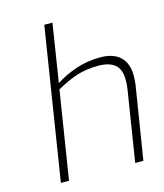

<svg xmlns="http://www.w3.org/2000/svg" viewBox="-114 -848 795 933"><g transform="rotate(-15 284.0 -381.5)"><path d="M76 0 197 -763H238L192 -471Q238 -501 295.5 -520.5Q353 -540 417 -540Q484 -540 518.5 -507Q553 -474 553 -412Q553 -392 550 -367L491 0H450L507 -359Q509 -371 509.5 -381.5Q510 -392 510 -401Q510 -457 481 -480Q452 -503 399 -503Q337 -503 290 -487.5Q243 -472 187 -441L117 0Z"/></g></svg>

Font: Exo Thin ExtraLight
Style: Italic
Weight: 250
Italic angle: -9°
Version: Version 2.000